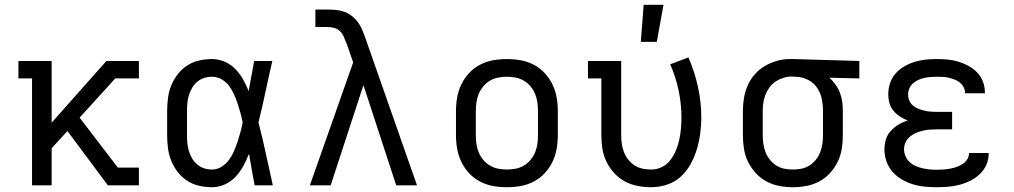

<svg xmlns="http://www.w3.org/2000/svg" viewBox="-20 -775 4240 803"><path d="M114 0V-447H57V-520H196V-262L425 -520H561V-447H462L313 -283L473 -74H561V0H431L262 -227L196 -155V0Z M867 8Q840 8 813 2Q786 -4 763 -19Q740 -34 723 -56Q706 -78 696 -103Q686 -128 682.5 -155.5Q679 -183 679 -210V-310Q679 -337 682.5 -364.5Q686 -392 696 -417Q706 -442 723 -464Q740 -486 763 -501Q786 -516 813 -522Q840 -528 867 -528Q894 -528 919.5 -517Q945 -506 964 -486.5Q983 -467 996.5 -443Q1010 -419 1020 -394Q1026 -426 1031.5 -457.5Q1037 -489 1043 -520H1119Q1104 -456 1090.5 -391.5Q1077 -327 1061 -263Q1078 -198 1092 -132Q1106 -66 1121 0H1045Q1039 -32 1033 -64.5Q1027 -97 1022 -129L1021 -131Q1011 -105 997.5 -80.5Q984 -56 965.5 -36Q947 -16 921 -4Q895 8 867 8ZM867 -66Q888 -66 906.5 -77.5Q925 -89 937.5 -106Q950 -123 958.5 -142.5Q967 -162 973.5 -182Q980 -202 985.5 -222.5Q991 -243 995 -263Q991 -283 985.5 -303Q980 -323 973.5 -342.5Q967 -362 958.5 -381Q950 -400 937.5 -416.5Q925 -433 906.5 -443.5Q888 -454 867 -454Q850 -454 834 -449Q818 -444 805 -433Q792 -422 783.5 -407.5Q775 -393 770 -376.5Q765 -360 763.5 -343.5Q762 -327 762 -310V-210Q762 -193 763.5 -176.5Q765 -160 770 -143.5Q775 -127 783.5 -112.5Q792 -98 805 -87Q818 -76 834 -71Q850 -66 867 -66Z M1276 0 1457 -514 1429 -595H1428V-596Q1423 -609 1417.5 -622Q1412 -635 1401.5 -645Q1391 -655 1377 -658.5Q1363 -662 1348 -662H1299V-735H1348Q1366 -735 1384 -733.5Q1402 -732 1419 -726Q1436 -720 1450.5 -709Q1465 -698 1476 -683.5Q1487 -669 1494 -652.5Q1501 -636 1507 -619L1724 0H1637L1500 -419L1363 0Z M2100 8Q2071 8 2042.5 3Q2014 -2 1988 -15.5Q1962 -29 1942 -50.5Q1922 -72 1909.5 -98Q1897 -124 1892 -152.5Q1887 -181 1887 -210V-310Q1887 -339 1892 -367.5Q1897 -396 1909.5 -422Q1922 -448 1942 -469.5Q1962 -491 1988 -504.5Q2014 -518 2042.5 -523Q2071 -528 2100 -528Q2129 -528 2157.5 -523Q2186 -518 2212 -504.5Q2238 -491 2258 -469.5Q2278 -448 2290.5 -422Q2303 -396 2308 -367.5Q2313 -339 2313 -310V-210Q2313 -181 2308 -152.5Q2303 -124 2290.5 -98Q2278 -72 2258 -50.5Q2238 -29 2212 -15.5Q2186 -2 2157.5 3Q2129 8 2100 8ZM2100 -66Q2118 -66 2136.5 -69.5Q2155 -73 2171 -82.5Q2187 -92 2199 -106.5Q2211 -121 2218 -138Q2225 -155 2227.5 -173.5Q2230 -192 2230 -210V-310Q2230 -328 2227.5 -346.5Q2225 -365 2218 -382Q2211 -399 2199 -413.5Q2187 -428 2171 -437.5Q2155 -447 2136.5 -450.5Q2118 -454 2100 -454Q2082 -454 2063.5 -450.5Q2045 -447 2029 -437.5Q2013 -428 2001 -413.5Q1989 -399 1982 -382Q1975 -365 1972.5 -346.5Q1970 -328 1970 -310V-210Q1970 -192 1972.5 -173.5Q1975 -155 1982 -138Q1989 -121 2001 -106.5Q2013 -92 2029 -82.5Q2045 -73 2063.5 -69.5Q2082 -66 2100 -66Z M2704 8Q2675 8 2646.5 2.5Q2618 -3 2593 -16.5Q2568 -30 2548.5 -51.5Q2529 -73 2516.5 -98.5Q2504 -124 2499.5 -152.5Q2495 -181 2495 -210V-447H2439V-520H2578V-210Q2578 -192 2580.5 -174Q2583 -156 2589.5 -139Q2596 -122 2607.5 -107.5Q2619 -93 2634.5 -83Q2650 -73 2668 -69.5Q2686 -66 2704 -66Q2727 -66 2748.5 -76.5Q2770 -87 2784 -106Q2798 -125 2807 -146.5Q2816 -168 2821 -191Q2826 -214 2828 -237.5Q2830 -261 2830 -284Q2830 -341 2818 -397.5Q2806 -454 2783 -506L2859 -535Q2885 -476 2899 -412Q2913 -348 2913 -284Q2913 -250 2908.5 -216.5Q2904 -183 2894.5 -151Q2885 -119 2868.5 -89Q2852 -59 2827.5 -36.5Q2803 -14 2770.5 -3Q2738 8 2704 8ZM2660 -600 2672 -755H2755L2727 -600Z M3296 8Q3267 8 3238.5 2.5Q3210 -3 3185 -16.5Q3160 -30 3140.5 -51.5Q3121 -73 3108.5 -98.5Q3096 -124 3091.5 -152.5Q3087 -181 3087 -210V-310Q3087 -338 3091.5 -365Q3096 -392 3107 -417.5Q3118 -443 3136.5 -464Q3155 -485 3179 -499Q3203 -513 3229.5 -520.5Q3256 -528 3284 -528H3300L3574 -520V-447L3449 -450Q3463 -437 3474.5 -421Q3486 -405 3493 -386.5Q3500 -368 3502.5 -349Q3505 -330 3505 -310V-210Q3505 -181 3500.5 -152.5Q3496 -124 3483.5 -98.5Q3471 -73 3451.5 -51.5Q3432 -30 3407 -16.5Q3382 -3 3353.5 2.5Q3325 8 3296 8ZM3296 -66Q3314 -66 3332 -69.5Q3350 -73 3365.5 -83Q3381 -93 3392.5 -107.5Q3404 -122 3410.5 -139Q3417 -156 3419.5 -174Q3422 -192 3422 -210V-310Q3422 -336 3417 -361Q3412 -386 3397.5 -407.5Q3383 -429 3359.5 -441Q3336 -453 3310 -454H3300Q3298 -455 3296 -455Q3294 -455 3291 -455Q3274 -455 3256.5 -449.5Q3239 -444 3224.5 -434.5Q3210 -425 3199 -410.5Q3188 -396 3181.5 -379.5Q3175 -363 3172.5 -345.5Q3170 -328 3170 -310V-210Q3170 -192 3172.5 -174Q3175 -156 3181.5 -139Q3188 -122 3199.5 -107.5Q3211 -93 3226.5 -83Q3242 -73 3260 -69.5Q3278 -66 3296 -66Z M3897 8Q3872 8 3846.5 5.5Q3821 3 3797 -4.5Q3773 -12 3751 -25Q3729 -38 3712.5 -57Q3696 -76 3687.5 -100Q3679 -124 3679 -150Q3679 -171 3685 -191.5Q3691 -212 3705.5 -227.5Q3720 -243 3738 -254Q3756 -265 3776 -271Q3759 -278 3743.5 -288Q3728 -298 3716.5 -312Q3705 -326 3700 -344Q3695 -362 3695 -381Q3695 -404 3702.5 -427Q3710 -450 3725.5 -467.5Q3741 -485 3761.5 -497Q3782 -509 3804.5 -516Q3827 -523 3850.5 -525.5Q3874 -528 3897 -528Q3920 -528 3942.5 -526Q3965 -524 3987 -517.5Q4009 -511 4029.5 -500Q4050 -489 4066 -472.5Q4082 -456 4090.5 -434.5Q4099 -413 4099 -390V-385H4016V-387Q4016 -400 4010 -411Q4004 -422 3994 -430Q3984 -438 3972 -442.5Q3960 -447 3947.5 -450Q3935 -453 3922.5 -453.5Q3910 -454 3897 -454Q3884 -454 3871 -453Q3858 -452 3845 -449Q3832 -446 3820 -440.5Q3808 -435 3798 -426Q3788 -417 3783 -405Q3778 -393 3778 -379Q3778 -366 3783.5 -353.5Q3789 -341 3799 -333Q3809 -325 3821.5 -320Q3834 -315 3847 -312Q3860 -309 3873.5 -308Q3887 -307 3900 -307H3962V-234H3900Q3885 -234 3870 -233Q3855 -232 3840 -228.5Q3825 -225 3811 -219Q3797 -213 3785.5 -203.5Q3774 -194 3767.5 -180Q3761 -166 3761 -151Q3761 -136 3767 -122Q3773 -108 3784 -97.5Q3795 -87 3809 -81Q3823 -75 3837.5 -71.5Q3852 -68 3867 -66.5Q3882 -65 3897 -65Q3911 -65 3925 -66Q3939 -67 3953 -69.5Q3967 -72 3980 -76.5Q3993 -81 4005 -88.5Q4017 -96 4025 -108.5Q4033 -121 4033 -135H4115V-132Q4115 -108 4105 -85.5Q4095 -63 4077.5 -46.5Q4060 -30 4038 -19Q4016 -8 3992.5 -2Q3969 4 3945 6Q3921 8 3897 8Z"/></svg>

Font: Iosevka HT Extended
Style: Regular
Weight: 400
Width: 7
Monospace: yes
Designer: Belleve Invis
Foundry: Belleve Invis
Version: Version 32.3.0; ttfautohint (v1.8.4)